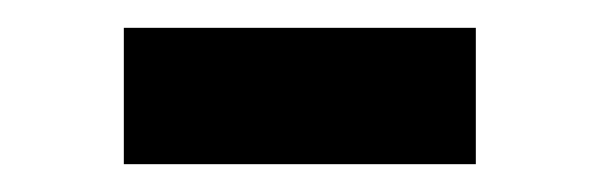

<svg xmlns="http://www.w3.org/2000/svg" viewBox="-20 -339 431 138"><path d="M322 -221H69V-319H322Z"/></svg>

Font: Chivo
Style: Regular
Weight: 400
Designer: Hector Gatti
Foundry: Omnibus-Type
Version: Version 1.006; ttfautohint (v1.4.1)